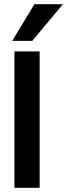

<svg xmlns="http://www.w3.org/2000/svg" viewBox="-20 -895 320 915"><path d="M279.8 -875 133.8 -700.2H38.1L144 -875ZM48.8 -649.9H168.9V0H48.8Z"/></svg>

Font: Overused Grotesk SemiBold
Style: Regular
Weight: 600
Version: Version 0.002